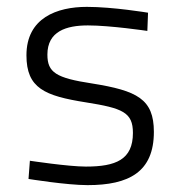

<svg xmlns="http://www.w3.org/2000/svg" viewBox="-20 -529 526 559"><path d="M411 -492C411 -492 309 -509 233 -509C146 -509 57 -477 57 -368C57 -272 110 -250 230 -231C337 -214 367 -202 367 -142C367 -64 317 -44 230 -44C179 -44 67 -61 67 -61L63 -8C63 -8 174 10 235 10C355 10 428 -28 428 -145C428 -241 379 -265 248 -286C143 -302 118 -318 118 -370C118 -438 173 -455 236 -455C301 -455 409 -439 409 -439Z"/></svg>

Font: TitilliumText22L
Style: 250 wt
Weight: 300
Designer: Campivisivi
Foundry: Campivisivi
Version: 1.000